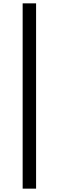

<svg xmlns="http://www.w3.org/2000/svg" viewBox="-20 -831 357 1144"><path d="M115 293V-811H195V293Z"/></svg>

Font: Expletus Sans
Style: Regular
Weight: 400
Designer: Jasper de Waard
Foundry: Designtown
Version: Version 7.500